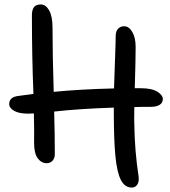

<svg xmlns="http://www.w3.org/2000/svg" viewBox="-20 -781 759 855"><path d="M188 -54.2Q164.1 -54.2 147.9 -76.2Q131.8 -98.1 131.8 -145Q132.8 -191.9 130.9 -275.9Q122.1 -274.9 106 -274.9Q64.9 -274.9 43 -287.4Q21 -299.8 21 -317.9Q21 -346.7 56.2 -353Q68.4 -354.5 92.5 -357.9Q116.7 -361.3 128.9 -362.8Q122.1 -527.8 122.1 -712.9Q122.1 -737.8 131.6 -749.5Q141.1 -761.2 162.1 -761.2Q184.1 -761.2 199 -734.4Q213.9 -707.5 213.9 -658.2Q213.9 -536.6 219.2 -372.1Q341.3 -383.8 487.8 -387.2Q488.8 -429.2 491.9 -508.8Q495.1 -588.4 495.1 -619.1Q495.1 -641.6 505.6 -652.8Q516.1 -664.1 533.2 -664.1Q554.2 -664.1 569.1 -638.7Q584 -613.3 584 -571.8Q584 -512.2 580.1 -388.2H605Q655.8 -388.2 680.4 -372.8Q705.1 -357.4 705.1 -339.8Q705.1 -323.2 690.9 -314.2Q676.8 -305.2 650.9 -305.2Q601.1 -305.2 578.1 -304.2Q578.1 -294.9 577.9 -279.1Q577.6 -263.2 577.6 -251Q577.6 -238.8 578.1 -229Q579.6 -108.9 597.2 4.9Q600.1 28.3 591.3 41.3Q582.5 54.2 566.9 54.2Q535.6 54.2 518.3 20.5Q501 -13.2 493.9 -85.4Q486.8 -157.7 486.8 -287.1V-301.8Q334.5 -296.9 221.2 -284.2Q224.1 -183.6 224.1 -94.2Q224.1 -76.2 213.9 -65.2Q203.6 -54.2 188 -54.2Z"/></svg>

Font: Shantell Sans Irregular
Style: Regular
Weight: 400
Designer: Stephen Nixon, Anya Danilova, Shantell Martin
Foundry: Arrow Type
Version: Version 1.006;[9816181b4]